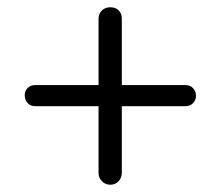

<svg xmlns="http://www.w3.org/2000/svg" viewBox="-20 -519 602 528"><path d="M519 -255Q519 -244 511 -235.5Q503 -227 490 -227H315V-44Q315 -30 306 -20.5Q297 -11 283 -11Q270 -11 260.5 -20.5Q251 -30 251 -43V-227H77Q64 -227 56 -235.5Q48 -244 48 -257Q48 -269 56 -277Q64 -285 77 -285H251V-467Q251 -481 260 -490Q269 -499 283 -499Q298 -499 306.5 -490.5Q315 -482 315 -468V-285H490Q503 -285 511 -276.5Q519 -268 519 -255Z"/></svg>

Font: Quicksand
Style: Regular
Weight: 400
Designer: Andrew Paglinawan
Foundry: Andrew Paglinawan
Version: Version 3.000